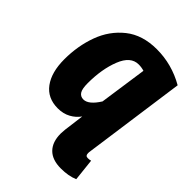

<svg xmlns="http://www.w3.org/2000/svg" viewBox="-225 -652 976 976"><g transform="rotate(45 263.0 -164.0)"><path d="M478 86 491 206Q452 223 397 223Q335 223 303 190.5Q271 158 271 98Q271 90 273 68L282 -1L287 -41Q269 -15 239 1.5Q209 18 170 18Q96 18 56.5 -35.5Q17 -89 17 -182Q17 -278 47.5 -361.5Q78 -445 144.5 -498Q211 -551 314 -551Q422 -551 518 -496L449 -1L440 63V71Q440 80 444 84.5Q448 89 457 89Q469 89 478 86ZM306 -168 343 -425Q324 -431 303 -431Q246 -431 216.5 -356Q187 -281 187 -180Q187 -139 198 -122.5Q209 -106 230 -106Q267 -106 306 -168Z"/></g></svg>

Font: Fira Sans Condensed ExtraBold
Style: Italic
Weight: 800
Width: 3
Italic angle: -8°
Designer: bBox Type GmbH & Carrois Corporate GbR & Edenspiekermann AG
Foundry: bBox Type GmbH & Carrois Corporate GbR & Edenspiekermann AG
Version: Version 4.301